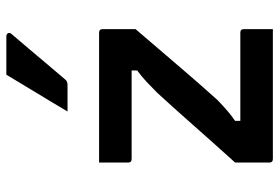

<svg xmlns="http://www.w3.org/2000/svg" viewBox="-154 -704 859 590"><g transform="rotate(-90 275.0 -409.5)"><path d="M70 -534H469Q480 -534 480 -523V-422Q415 -346 361 -283Q307 -220 261 -169Q242 -151 228 -139Q214 -127 198 -116V-100H469Q480 -100 480 -89V0H81Q70 0 70 -11V-116Q135 -188 187 -247Q239 -306 285 -356Q302 -373 318 -388Q334 -403 353 -417V-434H81Q70 -434 70 -445ZM340 -819H458Q465 -819 467.5 -813.5Q470 -808 465 -803Q440 -774 419 -749Q398 -724 376.5 -698.5Q355 -673 326 -639Q320 -631 309 -631H227Q254 -677 283 -724.5Q312 -772 340 -819Z"/></g></svg>

Font: Recursive Sn Lnr St Med
Style: Regular
Weight: 500
Version: Version 1.085;hotconv 1.1.0;makeotfexe 2.6.0; ttfautohint (v